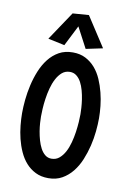

<svg xmlns="http://www.w3.org/2000/svg" viewBox="-80 -720 519 780"><g transform="rotate(10 180.0 -330.5)"><path d="M335.9 -265.6Q335.9 -241.2 333 -211.4Q330.1 -181.6 322.8 -151.1Q315.4 -120.6 303.5 -91.6Q291.5 -62.5 273.4 -40Q255.4 -17.6 231.2 -3.9Q207 9.8 174.8 9.8Q144.5 9.8 121.6 -1.7Q98.6 -13.2 82 -32Q65.4 -50.8 54.2 -75.7Q43 -100.6 36.4 -127.4Q29.8 -154.3 27.1 -181.6Q24.4 -209 24.4 -232.4Q24.4 -256.8 27.3 -287.1Q30.3 -317.4 37.4 -348.4Q44.4 -379.4 56.4 -408.7Q68.4 -438 86.2 -460.7Q104 -483.4 128.4 -497.1Q152.8 -510.7 185.5 -510.7Q215.3 -510.7 238 -499Q260.7 -487.3 277.6 -467.8Q294.4 -448.2 305.4 -422.9Q316.4 -397.5 323.2 -370.4Q330.1 -343.3 333 -315.9Q335.9 -288.6 335.9 -265.6ZM258.8 -268.6Q258.8 -278.8 257.8 -294.9Q256.8 -311 254.2 -329.1Q251.5 -347.2 246.6 -365.2Q241.7 -383.3 233.9 -397.9Q226.1 -412.6 214.6 -421.6Q203.1 -430.7 187.5 -430.7Q168.5 -430.7 155 -419.2Q141.6 -407.7 132.1 -389.6Q122.6 -371.6 116.7 -349.4Q110.8 -327.1 107.7 -304.9Q104.5 -282.7 103.5 -263.2Q102.5 -243.7 102.5 -231.4Q102.5 -221.2 103.5 -205.3Q104.5 -189.5 107.4 -171.4Q110.4 -153.3 115.5 -135.5Q120.6 -117.7 128.4 -103Q136.2 -88.4 147.5 -79.3Q158.7 -70.3 173.8 -70.3Q192.4 -70.3 205.8 -81.5Q219.2 -92.8 228.8 -110.6Q238.3 -128.4 244.1 -150.4Q250 -172.4 253.2 -194.6Q256.3 -216.8 257.6 -236.3Q258.8 -255.9 258.8 -268.6ZM302.7 -548.3 233.4 -533.7 188.5 -618.7 145.5 -533.7 77.1 -548.3 156.2 -666.5 222.7 -671.4Z"/></g></svg>

Font: Maiden Orange
Style: Regular
Weight: 400
Designer: Astigmatic (AOETI)
Foundry: Astigmatic (AOETI)
Version: Version 1.001